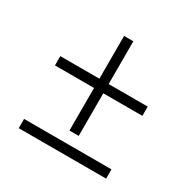

<svg xmlns="http://www.w3.org/2000/svg" viewBox="-141 -759 895 898"><g transform="rotate(30 306.0 -310.0)"><path d="M281 -109V-339H70V-389H281V-620H331V-389H542V-339H331V-109ZM70 0V-50H542V0Z"/></g></svg>

Font: Archivo SemiBold Thin
Style: Regular
Weight: 250
Version: Version 2.001